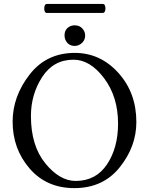

<svg xmlns="http://www.w3.org/2000/svg" viewBox="-20 -946 753 979"><path d="M44.4 0ZM503.9 -925.8Q517.6 -925.8 517.6 -902.8Q517.6 -879.9 502 -879.9H219.7Q205.6 -879.9 205.6 -902.8Q205.6 -925.8 219.7 -925.8ZM414.1 -765.1Q414.1 -737.3 390.6 -721.2Q377.4 -711.9 360.8 -711.9Q331.5 -711.9 316.9 -736.3Q309.1 -749.5 309.1 -765.1Q309.1 -795.9 333 -809.6Q345.7 -816.9 360.8 -816.9Q389.6 -816.9 405.3 -793.9Q414.1 -780.8 414.1 -765.1ZM44.4 -325.7Q44.4 -454.1 130.4 -565.2Q216.3 -676.3 361.3 -676.3Q491.2 -676.3 583.3 -574.7Q675.3 -473.1 675.3 -323.7Q675.3 -198.7 590.3 -92.8Q505.4 13.2 358.9 13.2Q217.3 13.2 130.9 -86.9Q44.4 -187 44.4 -325.7ZM137.7 -354.5Q137.7 -203.1 210.9 -113.3Q284.2 -23.4 365.7 -23.4Q469.2 -23.4 525.6 -107.9Q582 -192.4 582 -315.9Q582 -452.1 511 -546.9Q439.9 -641.6 355 -641.6Q252.4 -641.6 195.1 -553.2Q137.7 -464.8 137.7 -354.5Z"/></svg>

Font: Junicode
Style: Regular
Weight: 400
Designer: Peter S. Baker
Foundry: Briery Creek Software
Version: Version 0.7.2